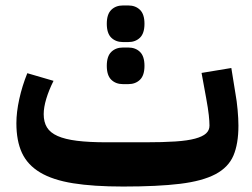

<svg xmlns="http://www.w3.org/2000/svg" viewBox="-20 -671 923 703"><path d="M431 12Q322 12 247.5 0Q173 -12 127 -39.5Q81 -67 60.5 -111Q40 -155 40 -220Q40 -260 50.5 -308Q61 -356 80 -403L176 -375Q159 -341 149.5 -309.5Q140 -278 140 -253Q140 -224 152 -204.5Q164 -185 191 -173Q218 -161 262 -155.5Q306 -150 371 -150H511Q577 -150 622 -153Q667 -156 694.5 -163.5Q722 -171 734.5 -182.5Q747 -194 747 -211Q747 -226 744.5 -249.5Q742 -273 735 -311L718 -404L827 -422L842 -329Q847 -302 850 -269Q853 -236 853 -211Q853 -144 834.5 -101Q816 -58 768.5 -33Q721 -8 639.5 2Q558 12 431 12ZM430 -363Q404 -363 387.5 -379Q371 -395 371 -430Q371 -465 387.5 -481Q404 -497 430 -497H450Q476 -497 492.5 -481Q509 -465 509 -430Q509 -395 492.5 -379Q476 -363 450 -363ZM430 -517Q404 -517 387.5 -533Q371 -549 371 -584Q371 -619 387.5 -635Q404 -651 430 -651H450Q476 -651 492.5 -635Q509 -619 509 -584Q509 -549 492.5 -533Q476 -517 450 -517Z"/></svg>

Font: IBM Plex Arabic
Style: Bold
Weight: 700
Designer: Mike Abbink, Paul van der Laan, Pieter van Rosmalen, Wael Morcos, Khajak Apelian
Foundry: Bold Monday
Version: Version 1.0